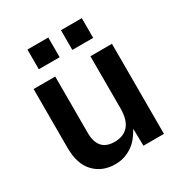

<svg xmlns="http://www.w3.org/2000/svg" viewBox="-163 -796 869 923"><g transform="rotate(-30 271.5 -334.5)"><path d="M212.9 9.8Q141.1 9.8 96.4 -36.9Q51.8 -83.5 51.8 -172.9V-500H171.9V-188Q171.9 -85 263.2 -85Q313 -85 340.1 -116Q367.2 -147 367.2 -210.9V-500H486.8V0H373L371.1 -95.2Q353.5 -63.5 333.5 -41.7Q313.5 -20 282.2 -5.1Q251 9.8 212.9 9.8ZM121.1 -569.8V-679.2H236.8V-569.8ZM307.1 -569.8V-679.2H422.9V-569.8Z"/></g></svg>

Font: TASA Orbiter Deck SemiBold
Style: Regular
Weight: 600
Designer: Weizhong Zhang
Version: Version 1.000;Glyphs 3.1.2 (3151)